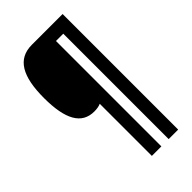

<svg xmlns="http://www.w3.org/2000/svg" viewBox="-268 -838 1042 1042"><g transform="rotate(-45 253.5 -316.5)"><path d="M440 127V-760H204C94 -760 46 -675 46 -509C46 -345 91 -264 188 -264C207 -264 226 -267 238 -273V127H311V-682H367V127Z"/></g></svg>

Font: Noto Sans Malayalam ExtraCondensed
Style: Bold
Weight: 700
Width: 2
Designer: Jelle Bosma - Monotype Design Team
Foundry: Monotype Imaging Inc.
Version: Version 2.104